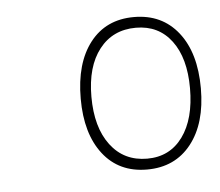

<svg xmlns="http://www.w3.org/2000/svg" viewBox="-33 -760 406 355"><g transform="rotate(-5 169.5 -582.5)"><path d="M227 -441Q175 -441 145.5 -479Q116 -517 116 -582Q116 -648 145.5 -686Q175 -724 227 -724Q279 -724 309 -686Q339 -648 339 -582Q339 -517 309 -479Q279 -441 227 -441ZM229 -461Q271 -461 295 -494Q319 -527 319 -584Q319 -640 295 -672Q271 -704 229 -704Q186 -704 161 -672Q136 -640 136 -584Q136 -527 161 -494Q186 -461 229 -461Z"/></g></svg>

Font: Noto Serif Display ExtraCondensed SemiBold
Style: Italic
Weight: 600
Width: 2
Italic angle: -12°
Designer: Monotype Design Team
Foundry: Monotype Imaging Inc.
Version: Version 2.009